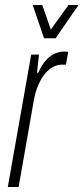

<svg xmlns="http://www.w3.org/2000/svg" viewBox="-20 -743 332 763"><path d="M11 0 104 -526H135L127 -454H132Q146 -486 163 -504Q180 -522 198 -530Q216 -538 234 -538Q239 -538 243 -538Q247 -538 251 -536L242 -486H224Q209 -486 192 -477.5Q175 -469 160 -451.5Q145 -434 133 -407Q121 -380 114 -342L54 0ZM292 -723 201 -591H155L110 -723H148L190 -603H166L252 -723Z"/></svg>

Font: Archivo ExtraCondensed Thin
Style: Italic
Weight: 250
Width: 2
Italic angle: -10°
Designer: Hector Gatti
Foundry: Omnibus-Type
Version: Version 2.001